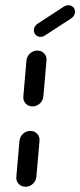

<svg xmlns="http://www.w3.org/2000/svg" viewBox="-20 -711 306 731"><path d="M77 0Q61.1 0 50.9 -11.1Q40.7 -22.2 42.2 -38.1L54.1 -174.4Q55.6 -190.4 67.6 -201.5Q79.6 -212.6 95.6 -212.6Q111.5 -212.6 121.7 -201.5Q131.9 -190.4 130.4 -174.4L118.5 -38.1Q117 -22.2 105 -11.1Q93 0 77 0ZM103.7 -305.9Q87.8 -305.9 77.6 -317Q67.4 -328.1 68.9 -344.1L80.7 -480.4Q82.2 -496.3 94.3 -507.4Q106.3 -518.5 122.2 -518.5Q138.1 -518.5 148.3 -507.4Q158.5 -496.3 157 -480.4L145.2 -344.1Q143.7 -328.1 131.7 -317Q119.6 -305.9 103.7 -305.9ZM134.1 -570.7Q123.3 -570.7 116.1 -578Q108.9 -585.2 108.9 -595.9Q108.9 -603.3 112.6 -609.6Q116.3 -615.9 122.6 -620.4L224.4 -686.7Q231.9 -691.1 240.4 -691.1Q251.1 -691.1 258.3 -684.1Q265.6 -677 265.6 -666.7Q265.6 -658.9 261.9 -652.4Q258.1 -645.9 251.9 -641.5L150 -575.2Q143 -570.7 134.1 -570.7Z"/></svg>

Font: 26F Galaxy Sans
Style: Bold Italic
Weight: 700
Italic angle: -5°
Designer: C₂₉H₂₅N₃O₅
Version: Version 1.200